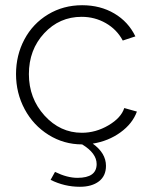

<svg xmlns="http://www.w3.org/2000/svg" viewBox="-20 -549 585 743"><path d="M509.8 -117.2Q492.7 -70.3 446 -36.6Q399.4 -2.9 338.9 6.8Q390.1 43.5 390.1 92.8Q390.1 131.8 362.8 152.8Q335.4 173.8 289.1 173.8Q229.5 173.8 175.8 147L192.9 116.2Q239.7 139.2 279.8 139.2Q354 139.2 354 85.9Q354 43.9 297.9 9.8Q227.1 9.8 168 -27.1Q108.9 -64 75.4 -126.5Q42 -189 42 -262.2Q42 -335.4 74.5 -396.5Q106.9 -457.5 166 -493.2Q225.1 -528.8 297.9 -528.8Q368.2 -528.8 422.4 -496.8Q476.6 -464.8 503.9 -408.2L455.1 -392.1Q432.1 -435.1 389.4 -459.5Q346.7 -483.9 295.9 -483.9Q210 -483.9 150.9 -420.2Q91.8 -356.4 91.8 -262.2Q91.8 -168.5 152.3 -101.8Q212.9 -35.2 296.9 -35.2Q350.6 -35.2 399.7 -64Q448.7 -92.8 460.9 -130.9Z"/></svg>

Font: Rawline Light
Style: Regular
Weight: 300
Designer: Matt McInerney, Pablo Impallari, Rodrigo Fuenzalida
Foundry: Matt McInerney, Pablo Impallari, Rodrigo Fuenzalida
Version: Version 4.020;PS 004.020;hotconv 1.0.88;makeotf.lib2.5.64775